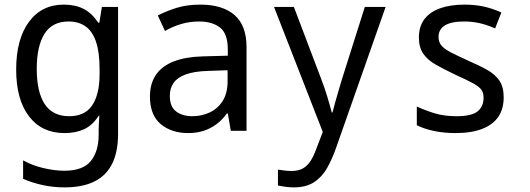

<svg xmlns="http://www.w3.org/2000/svg" viewBox="-20 -566 2292 831"><path d="M259 245Q210 245 164.5 235Q119 225 80 208V128Q119 150 168 161.5Q217 173 258 173Q339 173 373 131Q407 89 407 17V-5Q407 -17 408 -32Q409 -47 410 -65H407Q381 -24 344.5 -7Q308 10 259 10Q161 10 105.5 -62.5Q50 -135 50 -265Q50 -396 105 -471Q160 -546 256 -546Q306 -546 342 -527.5Q378 -509 405 -468H410L421 -536H491V14Q491 90 466 141.5Q441 193 389.5 219Q338 245 259 245ZM280 -63Q311 -63 335.5 -73.5Q360 -84 376.5 -106.5Q393 -129 402 -163.5Q411 -198 411 -246V-267Q411 -340 395.5 -385.5Q380 -431 350 -452Q320 -473 277 -473Q206 -473 172.5 -419.5Q139 -366 139 -268Q139 -168 173.5 -115.5Q208 -63 280 -63Z M795 10Q722 10 675.5 -29Q629 -68 629 -148Q629 -205 655.5 -243Q682 -281 733 -300.5Q784 -320 858 -322L966 -325V-351Q966 -421 932 -447Q898 -473 842 -473Q801 -473 764 -462Q727 -451 694 -432L663 -499Q702 -519 746 -532.5Q790 -546 847 -546Q943 -546 995 -501Q1047 -456 1047 -362V0H979L966 -75H962Q942 -47 917 -28.5Q892 -10 862 0Q832 10 795 10ZM813 -63Q853 -63 888 -79.5Q923 -96 944 -129.5Q965 -163 965 -214V-262L878 -259Q820 -257 784 -244Q748 -231 731.5 -207.5Q715 -184 715 -151Q715 -104 742.5 -83.5Q770 -63 813 -63Z M1252 245Q1233 245 1215.5 242.5Q1198 240 1183 237V168Q1195 170 1211 172Q1227 174 1242 174Q1270 174 1289 164Q1308 154 1322.5 133Q1337 112 1349 78L1377 5L1166 -536H1252L1371 -222Q1384 -189 1395.5 -151Q1407 -113 1416 -79H1419Q1425 -102 1432 -127.5Q1439 -153 1446.5 -177.5Q1454 -202 1460 -223L1559 -536H1649L1436 70Q1418 122 1395.5 161.5Q1373 201 1338.5 223Q1304 245 1252 245Z M1951 10Q1902 10 1859 1Q1816 -8 1784 -24V-105Q1818 -89 1860 -76Q1902 -63 1956 -63Q2021 -63 2047 -84Q2073 -105 2073 -143Q2073 -164 2063.5 -177.5Q2054 -191 2027.5 -205.5Q2001 -220 1950 -243Q1902 -266 1866.5 -286Q1831 -306 1812 -333.5Q1793 -361 1793 -404Q1793 -451 1816.5 -482.5Q1840 -514 1884.5 -530Q1929 -546 1991 -546Q2034 -546 2072 -538Q2110 -530 2150 -512L2123 -443Q2084 -460 2052.5 -466.5Q2021 -473 1990 -473Q1933 -473 1905.5 -456Q1878 -439 1878 -406Q1878 -384 1890.5 -369Q1903 -354 1931 -339.5Q1959 -325 2005 -304Q2054 -283 2088.5 -263.5Q2123 -244 2141.5 -217Q2160 -190 2160 -145Q2160 -94 2136.5 -60Q2113 -26 2066.5 -8Q2020 10 1951 10Z"/></svg>

Font: Noto Sans Mono SemiCondensed
Style: Regular
Weight: 400
Width: 4
Designer: Monotype Design Team
Foundry: Monotype Imaging Inc.
Version: Version 2.010